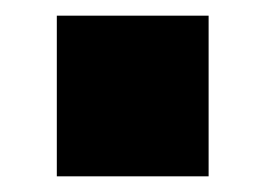

<svg xmlns="http://www.w3.org/2000/svg" viewBox="-20 -225 330 245"><path d="M52.5 0H246.2V-205H52.5Z"/></svg>

Font: Basalte Marquee
Style: Regular
Weight: 400
Designer: Ange Degheest & Benjamin Gomez & Eugénie Bidaut
Foundry: Velvetyne Type Foundry
Version: Version 1.000;FEAKit 1.0